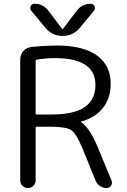

<svg xmlns="http://www.w3.org/2000/svg" viewBox="-20 -999 659 997"><path d="M306.6 -848.6 378.9 -943.4Q406.2 -979.5 451.2 -979.5Q464.8 -979.5 470.7 -967.3Q476.6 -955.1 468.8 -944.3L395.5 -855.5Q360.4 -812.5 305.2 -812.5Q250 -812.5 214.8 -855.5L141.6 -944.3Q133.8 -955.1 139.6 -967.3Q145.5 -979.5 158.2 -979.5Q204.1 -979.5 231.4 -943.4L302.7 -848.6Q303.7 -847.7 304.7 -847.7Q305.7 -847.7 306.6 -848.6ZM165 -62.5Q165 -45.9 153.3 -34.2Q141.6 -22.5 125 -22.5Q108.4 -22.5 96.7 -34.2Q85 -45.9 85 -62.5V-689.5Q85 -714.8 101.1 -733.4Q117.2 -752 141.6 -754.9Q204.1 -761.7 272.5 -762.7Q412.1 -762.7 483.4 -710.9Q554.7 -659.2 554.7 -564.5Q554.7 -488.3 513.7 -437.5Q472.7 -386.7 399.4 -367.2Q398.4 -367.2 398.4 -366.2Q398.4 -365.2 399.4 -365.2Q443.4 -339.8 487.3 -235.4L559.6 -60.5Q561.5 -55.7 561.5 -49.8Q561.5 -42 556.6 -35.2Q548.8 -22.5 533.2 -22.5Q514.6 -22.5 499 -33.2Q483.4 -43.9 476.6 -60.5L406.2 -233.4Q376 -305.7 349.6 -323.2Q323.2 -340.8 245.1 -340.8H171.9Q165 -340.8 165 -334ZM165 -412.1Q165 -404.3 171.9 -404.3H245.1Q364.3 -404.3 419.9 -442.9Q475.6 -481.4 475.6 -557.6Q475.6 -697.3 264.6 -697.3Q215.8 -697.3 171.9 -689.5Q165 -688.5 165 -681.6Z"/></svg>

Font: Gen Jyuu Gothic Normal
Style: Regular
Weight: 300
Designer: [Source Han Sans]
Ryoko NISHIZUKA  (kana & ideographs); Paul D. Hunt (Latin, Greek & Cyrillic); Wenlong ZHANG  (bopomofo
Version: Version 1.002.20150607